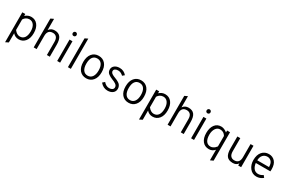

<svg xmlns="http://www.w3.org/2000/svg" viewBox="159 -2244 5911 3970"><g transform="rotate(30 3114.0 -259.5)"><path d="M300 12Q215 12 160 -52V168L90 203V-511H160V-465Q224 -523 300 -523Q398 -523 454.5 -450.5Q511 -378 511 -256Q511 -130 452.5 -59Q394 12 300 12ZM292 -51Q362 -51 400 -104Q438 -157 438 -256Q438 -350 399 -405Q360 -460 292 -460Q251 -460 216 -439Q181 -418 160 -381V-130Q221 -51 292 -51Z M656 0V-689L726 -722V-454Q772 -523 858 -523Q952 -523 996.5 -466Q1041 -409 1041 -283V0H971V-312Q971 -389 939 -424.5Q907 -460 852 -460Q726 -460 726 -314V0Z M1252 -710Q1272 -710 1285 -696Q1298 -682 1298 -662Q1298 -642 1285 -629Q1272 -616 1252 -616Q1232 -616 1219 -629Q1206 -642 1206 -662Q1206 -682 1219.5 -696Q1233 -710 1252 -710ZM1217 0V-511H1287V0Z M1473 0V-688L1543 -722V0Z M1912 12Q1812 12 1752.5 -58.5Q1693 -129 1693 -255Q1693 -380 1753 -451.5Q1813 -523 1912 -523Q2012 -523 2071.5 -452.5Q2131 -382 2131 -256Q2131 -131 2071 -59.5Q2011 12 1912 12ZM1912 -51Q1981 -51 2019.5 -105.5Q2058 -160 2058 -256Q2058 -352 2020.5 -406Q1983 -460 1912 -460Q1841 -460 1803.5 -407.5Q1766 -355 1766 -255Q1766 -159 1803.5 -105Q1841 -51 1912 -51Z M2420 12Q2319 12 2244 -77L2293 -120Q2352 -50 2426 -50Q2470 -50 2498 -69.5Q2526 -89 2526 -124Q2526 -146 2516 -163.5Q2506 -181 2484.5 -195.5Q2463 -210 2446 -218Q2429 -226 2399 -238Q2363 -253 2340 -265Q2317 -277 2293 -295Q2269 -313 2257.5 -337.5Q2246 -362 2246 -393Q2246 -451 2292 -487Q2338 -523 2411 -523Q2512 -523 2577 -445L2531 -406Q2476 -461 2409 -461Q2365 -461 2338.5 -443Q2312 -425 2312 -394Q2312 -379 2319 -366Q2326 -353 2335 -344.5Q2344 -336 2363 -325.5Q2382 -315 2393 -310.5Q2404 -306 2429 -296Q2459 -284 2476 -276.5Q2493 -269 2518.5 -253.5Q2544 -238 2557.5 -222.5Q2571 -207 2581.5 -182.5Q2592 -158 2592 -128Q2592 -64 2545.5 -26Q2499 12 2420 12Z M2923 12Q2823 12 2763.5 -58.5Q2704 -129 2704 -255Q2704 -380 2764 -451.5Q2824 -523 2923 -523Q3023 -523 3082.5 -452.5Q3142 -382 3142 -256Q3142 -131 3082 -59.5Q3022 12 2923 12ZM2923 -51Q2992 -51 3030.5 -105.5Q3069 -160 3069 -256Q3069 -352 3031.5 -406Q2994 -460 2923 -460Q2852 -460 2814.5 -407.5Q2777 -355 2777 -255Q2777 -159 2814.5 -105Q2852 -51 2923 -51Z M3497 12Q3412 12 3357 -52V168L3287 203V-511H3357V-465Q3421 -523 3497 -523Q3595 -523 3651.5 -450.5Q3708 -378 3708 -256Q3708 -130 3649.5 -59Q3591 12 3497 12ZM3489 -51Q3559 -51 3597 -104Q3635 -157 3635 -256Q3635 -350 3596 -405Q3557 -460 3489 -460Q3448 -460 3413 -439Q3378 -418 3357 -381V-130Q3418 -51 3489 -51Z M3853 0V-689L3923 -722V-454Q3969 -523 4055 -523Q4149 -523 4193.5 -466Q4238 -409 4238 -283V0H4168V-312Q4168 -389 4136 -424.5Q4104 -460 4049 -460Q3923 -460 3923 -314V0Z M4449 -710Q4469 -710 4482 -696Q4495 -682 4495 -662Q4495 -642 4482 -629Q4469 -616 4449 -616Q4429 -616 4416 -629Q4403 -642 4403 -662Q4403 -682 4416.5 -696Q4430 -710 4449 -710ZM4414 0V-511H4484V0Z M4843 12Q4744 12 4687 -58.5Q4630 -129 4630 -255Q4630 -377 4685 -450Q4740 -523 4836 -523Q4906 -523 4979 -465V-511H5049V168L4979 200V-52Q4922 12 4843 12ZM4846 -51Q4876 -51 4904 -66Q4932 -81 4946 -95Q4960 -109 4979 -132V-381Q4934 -460 4846 -460Q4780 -460 4741.5 -401.5Q4703 -343 4703 -255Q4703 -156 4739.5 -103.5Q4776 -51 4846 -51Z M5539 0V-49Q5513 -15 5483.5 -1.5Q5454 12 5412 12Q5313 12 5268.5 -44Q5224 -100 5224 -226V-511H5294V-199Q5294 -123 5326 -87Q5358 -51 5412 -51Q5539 -51 5539 -197V-511H5609V0Z M5976 12Q5876 12 5815 -66Q5754 -144 5754 -256Q5754 -381 5815 -452Q5876 -523 5976 -523Q6064 -523 6121 -460.5Q6178 -398 6178 -276Q6178 -249 6176 -227H5828Q5837 -147 5876 -100Q5915 -53 5979 -53Q6040 -53 6094 -93L6132 -46Q6062 12 5976 12ZM5826 -290H6107Q6106 -383 6066.5 -421.5Q6027 -460 5976 -460Q5912 -460 5871 -417Q5830 -374 5826 -290Z"/></g></svg>

Font: Overpass Light
Style: Regular
Weight: 300
Designer: Delve Withrington, Thomas Jockin
Foundry: Delve Fonts
Version: Version 3.000;DELV;Overpass